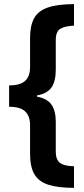

<svg xmlns="http://www.w3.org/2000/svg" viewBox="-20 -741 405 926"><path d="M336.9 165Q260.3 165 213.6 150.1Q167 135.3 146 99.6Q125 64 125 1V-137.2Q125 -180.7 101.6 -203.4Q78.1 -226.1 23.9 -226.1V-329.1Q76.7 -329.1 100.8 -350.6Q125 -372.1 125 -418V-558.1Q125 -615.7 143.6 -651.4Q162.1 -687 208.3 -703.9Q254.4 -720.7 336.9 -721.2V-617.2Q293.9 -615.7 271.5 -602.5Q249 -589.4 249 -547.9V-404.8Q249 -348.6 228 -318.8Q207 -289.1 158.2 -280.8V-274.9Q207.5 -266.1 228.3 -236.3Q249 -206.5 249 -153.8V-8.8Q249 27.8 268.3 43.7Q287.6 59.6 336.9 61Z"/></svg>

Font: Open Sans Condensed
Style: Bold
Weight: 700
Width: 3
Designer: Monotype Design Team
Foundry: Monotype Imaging Inc.
Version: Version 3.003; ttfautohint (v1.8.4)